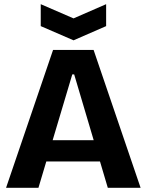

<svg xmlns="http://www.w3.org/2000/svg" viewBox="-20 -899 701 919"><path d="M9 0 234 -660H428L653 0H496L335 -543H326L164 0ZM132 -126V-228H548V-126ZM175 -879 332 -811 488 -879V-774L332 -706L175 -774Z"/></svg>

Font: Bricolage Grotesque 72pt
Style: Bold
Weight: 700
Designer: Mathieu Triay
Foundry: Atelier Triay
Version: Version 1.001;gftools[0.9.33.dev8+g029e19f]